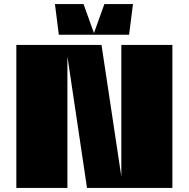

<svg xmlns="http://www.w3.org/2000/svg" viewBox="-20 -920 924 940"><path d="M574 -700H824V0H406L310 -644V0H60V-700H477L574 -56ZM631 -900 612 -750H268L249 -900H389L440 -758L491 -900Z"/></svg>

Font: Fivo Sans Modern ExtBlk
Style: Regular
Weight: 950
Designer: Alexander Slobzheninov
Foundry: Alexander Slobzheninov
Version: 1.0